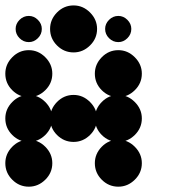

<svg xmlns="http://www.w3.org/2000/svg" viewBox="-24 -691 711 715"><path d="M416.7 -170.8Q451.7 -170.8 477.9 -144.6Q504.2 -118.3 504.2 -83.3Q504.2 -47.5 477.9 -21.7Q451.7 4.2 416.7 4.2Q380.8 4.2 355 -21.7Q329.2 -47.5 329.2 -83.3Q329.2 -118.3 355 -144.6Q380.8 -170.8 416.7 -170.8ZM83.3 -170.8Q118.3 -170.8 144.6 -144.6Q170.8 -118.3 170.8 -83.3Q170.8 -47.5 144.6 -21.7Q118.3 4.2 83.3 4.2Q47.5 4.2 21.7 -21.7Q-4.2 -47.5 -4.2 -83.3Q-4.2 -118.3 21.7 -144.6Q47.5 -170.8 83.3 -170.8ZM416.7 -337.5Q451.7 -337.5 477.9 -311.2Q504.2 -285 504.2 -250Q504.2 -214.2 477.9 -188.3Q451.7 -162.5 416.7 -162.5Q380.8 -162.5 355 -188.3Q329.2 -214.2 329.2 -250Q329.2 -285 355 -311.2Q380.8 -337.5 416.7 -337.5ZM250 -337.5Q285 -337.5 311.2 -311.2Q337.5 -285 337.5 -250Q337.5 -214.2 311.2 -188.3Q285 -162.5 250 -162.5Q214.2 -162.5 188.3 -188.3Q162.5 -214.2 162.5 -250Q162.5 -285 188.3 -311.2Q214.2 -337.5 250 -337.5ZM83.3 -337.5Q118.3 -337.5 144.6 -311.2Q170.8 -285 170.8 -250Q170.8 -214.2 144.6 -188.3Q118.3 -162.5 83.3 -162.5Q47.5 -162.5 21.7 -188.3Q-4.2 -214.2 -4.2 -250Q-4.2 -285 21.7 -311.2Q47.5 -337.5 83.3 -337.5ZM416.7 -504.2Q451.7 -504.2 477.9 -477.9Q504.2 -451.7 504.2 -416.7Q504.2 -380.8 477.9 -355Q451.7 -329.2 416.7 -329.2Q380.8 -329.2 355 -355Q329.2 -380.8 329.2 -416.7Q329.2 -451.7 355 -477.9Q380.8 -504.2 416.7 -504.2ZM83.3 -504.2Q118.3 -504.2 144.6 -477.9Q170.8 -451.7 170.8 -416.7Q170.8 -380.8 144.6 -355Q118.3 -329.2 83.3 -329.2Q47.5 -329.2 21.7 -355Q-4.2 -380.8 -4.2 -416.7Q-4.2 -451.7 21.7 -477.9Q47.5 -504.2 83.3 -504.2ZM416.7 -631.7Q435.8 -631.7 450.4 -617.1Q465 -602.5 465 -583.3Q465 -563.3 450.4 -548.8Q435.8 -534.2 416.7 -534.2Q396.7 -534.2 382.1 -548.8Q367.5 -563.3 367.5 -583.3Q367.5 -602.5 382.1 -617.1Q396.7 -631.7 416.7 -631.7ZM250 -670.8Q285 -670.8 311.2 -644.6Q337.5 -618.3 337.5 -583.3Q337.5 -547.5 311.2 -521.7Q285 -495.8 250 -495.8Q214.2 -495.8 188.3 -521.7Q162.5 -547.5 162.5 -583.3Q162.5 -618.3 188.3 -644.6Q214.2 -670.8 250 -670.8ZM83.3 -631.7Q102.5 -631.7 117.1 -617.1Q131.7 -602.5 131.7 -583.3Q131.7 -563.3 117.1 -548.8Q102.5 -534.2 83.3 -534.2Q63.3 -534.2 48.8 -548.8Q34.2 -563.3 34.2 -583.3Q34.2 -602.5 48.8 -617.1Q63.3 -631.7 83.3 -631.7Z"/></svg>

Font: 0xA000-Dots-Mono
Style: Dots-Mono
Weight: 400
Version: Version 0.1